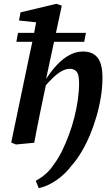

<svg xmlns="http://www.w3.org/2000/svg" viewBox="-20 -751 586 1010"><path d="M64 9 39 -1 134 -456Q146 -508 156 -558Q166 -608 175 -660L214 -629L80 -643L88 -686L277 -731L305 -721L222 -334L226 -325L204 -221Q196 -182 188.5 -145.5Q181 -109 174 -73Q167 -37 160 0ZM66 -531 75 -578H432L423 -531ZM184 239 168 200Q185 191 201 179.5Q217 168 233 152Q249 136 264 113Q287 82 306.5 42.5Q326 3 342.5 -41.5Q359 -86 371 -133Q383 -180 389.5 -226.5Q396 -273 396 -315Q396 -358 383.5 -373.5Q371 -389 348 -389Q329 -389 308.5 -379Q288 -369 262.5 -345.5Q237 -322 204 -283L197 -332H220Q248 -376 279.5 -409.5Q311 -443 345.5 -461.5Q380 -480 416 -480Q468 -480 493.5 -447.5Q519 -415 519 -342Q519 -292 510.5 -240Q502 -188 487 -136.5Q472 -85 452 -38Q432 9 407.5 50Q383 91 355 122Q334 150 307 173.5Q280 197 249 214Q218 231 184 239Z"/></svg>

Font: Source Serif 4 SemiBold
Style: Italic
Weight: 600
Italic angle: -12°
Designer: Frank Grießhammer
Foundry: Adobe Systems Incorporated
Version: Version 4.004;hotconv 1.0.116;makeotfexe 2.5.65601